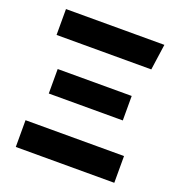

<svg xmlns="http://www.w3.org/2000/svg" viewBox="-129 -820 872 930"><g transform="rotate(20 307.5 -355.5)"><path d="M561 -710.8 542.1 -577.4H53.8V-710.8ZM496.9 -424.1V-297.9H115.4V-424.1ZM561.5 -137.9V0H53.8V-137.9Z"/></g></svg>

Font: FiraCode Nerd Font
Style: Bold
Weight: 700
Designer: Carrois Corporate, Edenspiekermann AG, Nikita Prokopov
Foundry: Carrois Corporate, Edenspiekermann AG, Nikita Prokopov
Version: Version 6.002;Nerd Fonts 2.1.0